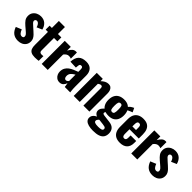

<svg xmlns="http://www.w3.org/2000/svg" viewBox="190 -1979 3402 3402"><g transform="rotate(45 1891.0 -278.5)"><path d="M220 10Q145 10 96.5 -26.5Q48 -63 21 -139L127 -183Q142 -141 163 -117.5Q184 -94 212 -94Q233 -94 243.5 -103.5Q254 -113 254 -130Q254 -154 238 -173Q222 -192 181 -226L127 -272Q85 -308 59.5 -343.5Q34 -379 34 -432Q34 -479 57.5 -514Q81 -549 120.5 -568.5Q160 -588 206 -588Q278 -588 324 -547.5Q370 -507 387 -438L286 -394Q281 -416 270.5 -435.5Q260 -455 245 -468Q230 -481 210 -481Q192 -481 181 -470Q170 -459 170 -442Q170 -424 188.5 -404Q207 -384 240 -356L294 -308Q318 -287 341 -263.5Q364 -240 379 -211.5Q394 -183 394 -146Q394 -96 370 -61Q346 -26 306.5 -8Q267 10 220 10Z M640 6Q579 6 545.5 -12.5Q512 -31 499 -66Q486 -101 486 -151V-479H429V-578H486V-753H638V-578H723V-479H638V-165Q638 -138 652 -126.5Q666 -115 690 -115Q702 -115 713 -116.5Q724 -118 733 -119V-1Q718 1 692.5 3.5Q667 6 640 6Z M809 0V-578H960V-485Q989 -536 1017.5 -560.5Q1046 -585 1085 -585Q1092 -585 1097.5 -584.5Q1103 -584 1108 -582V-430Q1097 -435 1083 -438.5Q1069 -442 1054 -442Q1026 -442 1003 -427.5Q980 -413 960 -386V0Z M1261 10Q1219 10 1190 -11Q1161 -32 1146 -64Q1131 -96 1131 -130Q1131 -184 1152 -221Q1173 -258 1207 -283Q1241 -308 1283 -326Q1325 -344 1367 -359V-413Q1367 -432 1364 -446Q1361 -460 1352.5 -467.5Q1344 -475 1328 -475Q1312 -475 1303.5 -468.5Q1295 -462 1291 -449.5Q1287 -437 1287 -422L1283 -382L1141 -388Q1146 -490 1194.5 -539Q1243 -588 1341 -588Q1429 -588 1471 -539.5Q1513 -491 1513 -412V-143Q1513 -109 1514.5 -82.5Q1516 -56 1518.5 -35.5Q1521 -15 1523 0H1387Q1384 -22 1380 -48Q1376 -74 1374 -83Q1364 -47 1336 -18.5Q1308 10 1261 10ZM1316 -97Q1327 -97 1336.5 -102Q1346 -107 1354 -115Q1362 -123 1367 -130V-289Q1346 -276 1328 -263.5Q1310 -251 1297 -236Q1284 -221 1277 -203Q1270 -185 1270 -162Q1270 -132 1282 -114.5Q1294 -97 1316 -97Z M1611 0V-578H1762V-520Q1793 -551 1827.5 -569.5Q1862 -588 1901 -588Q1937 -588 1959.5 -570Q1982 -552 1993 -522.5Q2004 -493 2004 -456V0H1854V-431Q1854 -455 1846.5 -467Q1839 -479 1818 -479Q1806 -479 1791.5 -472.5Q1777 -466 1762 -455V0Z M2285 196Q2223 196 2175.5 183.5Q2128 171 2102 145Q2076 119 2076 80Q2076 50 2089.5 27Q2103 4 2127 -13Q2151 -30 2181 -41L2241 -31Q2229 -21 2219 -11Q2209 -1 2202.5 10Q2196 21 2196 36Q2196 59 2220.5 70Q2245 81 2303 81Q2353 81 2380 71.5Q2407 62 2407 36Q2407 22 2400 13Q2393 4 2376.5 -1.5Q2360 -7 2331 -10L2191 -27Q2147 -33 2121.5 -58.5Q2096 -84 2096 -121Q2096 -156 2117.5 -185Q2139 -214 2174 -243L2226 -212Q2216 -201 2208.5 -189.5Q2201 -178 2201 -165Q2201 -153 2213 -146Q2225 -139 2254 -136L2383 -120Q2455 -111 2489.5 -72Q2524 -33 2524 30Q2524 84 2500 121Q2476 158 2423.5 177Q2371 196 2285 196ZM2294 -185Q2228 -185 2183.5 -209.5Q2139 -234 2116.5 -279Q2094 -324 2094 -386Q2094 -451 2117 -496Q2140 -541 2184.5 -564.5Q2229 -588 2294 -588Q2356 -588 2398.5 -563Q2441 -538 2463 -493Q2485 -448 2485 -385Q2485 -323 2464 -278.5Q2443 -234 2401 -209.5Q2359 -185 2294 -185ZM2294 -278Q2309 -278 2318.5 -284Q2328 -290 2333 -303Q2338 -316 2340 -336.5Q2342 -357 2342 -386Q2342 -415 2340 -435.5Q2338 -456 2333 -469.5Q2328 -483 2318.5 -489Q2309 -495 2294 -495Q2279 -495 2269 -489Q2259 -483 2253.5 -470Q2248 -457 2246 -436Q2244 -415 2244 -386Q2244 -358 2246 -337.5Q2248 -317 2253 -304Q2258 -291 2268 -284.5Q2278 -278 2294 -278ZM2453 -486 2421 -529Q2435 -555 2458.5 -573Q2482 -591 2519 -608L2555 -532Q2545 -529 2524.5 -520.5Q2504 -512 2483.5 -502.5Q2463 -493 2453 -486Z M2773 10Q2709 10 2666 -13.5Q2623 -37 2601 -82.5Q2579 -128 2579 -192V-386Q2579 -452 2601 -496.5Q2623 -541 2667 -564.5Q2711 -588 2773 -588Q2839 -588 2880 -564Q2921 -540 2940.5 -494Q2960 -448 2960 -382V-281H2728V-169Q2728 -144 2733.5 -128Q2739 -112 2749 -105.5Q2759 -99 2774 -99Q2788 -99 2798.5 -105.5Q2809 -112 2814 -126Q2819 -140 2819 -163V-218H2959V-170Q2959 -82 2911 -36Q2863 10 2773 10ZM2728 -353H2819V-410Q2819 -435 2814 -450.5Q2809 -466 2798.5 -472.5Q2788 -479 2772 -479Q2757 -479 2747.5 -472Q2738 -465 2733 -447.5Q2728 -430 2728 -398Z M3053 0V-578H3204V-485Q3233 -536 3261.5 -560.5Q3290 -585 3329 -585Q3336 -585 3341.5 -584.5Q3347 -584 3352 -582V-430Q3341 -435 3327 -438.5Q3313 -442 3298 -442Q3270 -442 3247 -427.5Q3224 -413 3204 -386V0Z M3589 10Q3514 10 3465.5 -26.5Q3417 -63 3390 -139L3496 -183Q3511 -141 3532 -117.5Q3553 -94 3581 -94Q3602 -94 3612.5 -103.5Q3623 -113 3623 -130Q3623 -154 3607 -173Q3591 -192 3550 -226L3496 -272Q3454 -308 3428.5 -343.5Q3403 -379 3403 -432Q3403 -479 3426.5 -514Q3450 -549 3489.5 -568.5Q3529 -588 3575 -588Q3647 -588 3693 -547.5Q3739 -507 3756 -438L3655 -394Q3650 -416 3639.5 -435.5Q3629 -455 3614 -468Q3599 -481 3579 -481Q3561 -481 3550 -470Q3539 -459 3539 -442Q3539 -424 3557.5 -404Q3576 -384 3609 -356L3663 -308Q3687 -287 3710 -263.5Q3733 -240 3748 -211.5Q3763 -183 3763 -146Q3763 -96 3739 -61Q3715 -26 3675.5 -8Q3636 10 3589 10Z"/></g></svg>

Font: Oswald SemiBold
Style: Regular
Weight: 600
Designer: Vernon Adams
Foundry: Vernon Adams
Version: Version 4.103;gftools[0.9.33.dev8+g029e19f]